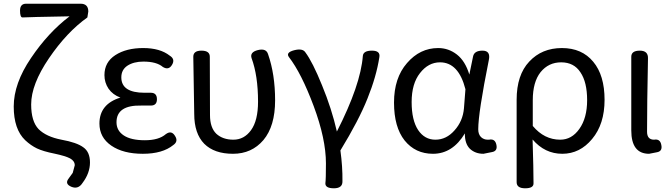

<svg xmlns="http://www.w3.org/2000/svg" viewBox="-20 -816 3623 1035"><path d="M425 170Q402 206 365 191Q329 176 348 149L372 116L383 75Q383 52 358 38Q334 25 273 12Q213 0 179 -16Q146 -32 116 -60Q54 -119 54 -242Q54 -366 147 -503Q240 -641 355 -728Q132 -724 101 -722Q88 -722 88 -759Q88 -796 121 -796H414Q456 -796 456 -754L451 -722Q340 -643 244 -502Q148 -361 148 -253Q148 -162 188 -120Q229 -79 311 -63Q394 -48 429 -22Q465 3 465 60Q465 117 425 170Z M923 -84Q943 -54 914 -34Q856 13 750 13Q644 13 580 -31Q516 -75 516 -150Q516 -255 629 -290Q588 -305 565 -338Q543 -371 543 -411Q543 -481 602 -519Q661 -557 752 -557Q843 -557 895 -516Q926 -497 907 -466Q889 -436 858 -455Q824 -484 753 -484Q701 -484 667 -462Q634 -440 634 -399Q634 -316 759 -316H793Q826 -316 826 -281Q826 -247 793 -247H742Q608 -250 608 -157Q608 -112 647 -86Q686 -60 761 -60Q836 -60 874 -93Q904 -115 923 -84Z M1066 -543Q1111 -543 1111 -510L1112 -196Q1112 -128 1146 -95Q1181 -63 1238 -63Q1296 -63 1333 -114Q1371 -166 1371 -268Q1371 -408 1336 -503Q1326 -535 1370 -546Q1415 -557 1425 -524Q1463 -415 1463 -275Q1463 -136 1400 -61Q1337 13 1236 13Q1135 13 1081 -41Q1027 -96 1027 -202L1022 -510Q1022 -543 1066 -543Z M1734 172Q1737 150 1737 65Q1737 -67 1671 -244Q1605 -421 1537 -509Q1520 -533 1565 -545Q1611 -557 1626 -534Q1665 -482 1716 -356Q1768 -230 1796 -107Q1924 -358 1936 -515Q1939 -543 1985 -543Q2031 -543 2025 -508Q2009 -404 1961 -285Q1914 -167 1815 -5Q1827 82 1826 161Q1827 199 1780 199Q1733 199 1734 172Z M2314 13Q2219 13 2161 -59Q2104 -131 2104 -263Q2104 -396 2174 -476Q2244 -557 2342 -557Q2398 -557 2443 -522Q2488 -487 2510 -414L2530 -511Q2536 -543 2581 -543Q2626 -543 2615 -492Q2558 -208 2558 -119Q2558 -92 2573 -77Q2588 -63 2609 -63H2616Q2649 -70 2656 -35Q2663 -1 2631 4L2586 13Q2542 13 2513 -14Q2485 -42 2486 -97Q2420 13 2314 13ZM2234 -115Q2269 -63 2327 -63Q2386 -63 2430 -113Q2475 -163 2481 -232L2489 -335Q2452 -480 2352 -480Q2289 -480 2244 -422Q2199 -365 2199 -266Q2199 -168 2234 -115Z M2765 166V-278Q2765 -412 2833 -484Q2901 -557 3009 -557Q3117 -557 3178 -483Q3239 -410 3239 -278Q3239 -147 3172 -67Q3106 13 3011 13Q2917 13 2851 -64Q2856 97 2856 172Q2857 199 2811 199Q2765 199 2765 166ZM3000 -63Q3062 -63 3103 -121Q3145 -180 3145 -276Q3145 -373 3109 -426Q3074 -480 3005 -480Q2937 -480 2894 -427Q2852 -374 2852 -276V-137Q2914 -63 3000 -63Z M3473 -500Q3468 -256 3468 -106Q3468 -63 3506 -63Q3539 -69 3545 -34Q3552 0 3520 5L3479 13Q3383 13 3383 -113V-510Q3383 -543 3429 -543Q3475 -543 3473 -500Z"/></svg>

Font: Swei Gothic CJK TC Regular
Style: Regular
Weight: 400
Version: Version 2.129